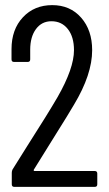

<svg xmlns="http://www.w3.org/2000/svg" viewBox="-20 -730 424 750"><path d="M29 -68 86 -159Q166 -284 205 -351Q269 -463 269 -534Q269 -586 245 -616.5Q221 -647 181 -647Q143 -647 120.5 -616.5Q98 -586 98 -536V-498Q98 -488 88 -488H35Q25 -488 25 -498V-538Q25 -615 69.5 -662.5Q114 -710 184 -710Q254 -710 297 -661Q340 -612 340 -534Q340 -439 269 -321Q258 -301 176 -170L112 -67Q111 -65 112 -63.5Q113 -62 115 -62H350Q360 -62 360 -52V-10Q360 0 350 0H36Q26 0 26 -10V-55Q26 -62 29 -68Z"/></svg>

Font: Barlow Condensed
Style: Regular
Weight: 400
Width: 3
Designer: Jeremy Tribby
Foundry: Tribby Type
Version: Version 1.500